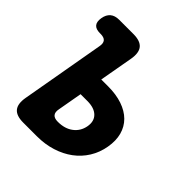

<svg xmlns="http://www.w3.org/2000/svg" viewBox="-199 -864 997 997"><g transform="rotate(45 300.0 -365.0)"><path d="M258 -445H308Q367 -445 412.5 -429.5Q458 -414 487 -385Q516 -356 527 -315Q538 -274 529 -223Q520 -172 494.5 -131Q469 -90 430 -61Q391 -32 340 -16Q289 0 230 0H130Q79 0 59 -24.5Q39 -49 48 -100L129 -560Q134 -585 124 -597.5Q114 -610 88 -610H83Q53 -610 40.5 -625Q28 -640 33 -670Q38 -700 56 -715Q74 -730 104 -730H209Q260 -730 280 -705.5Q300 -681 291 -630ZM212 -180Q207 -155 217.5 -142.5Q228 -130 253 -130H254Q305 -130 338 -155Q371 -180 379 -222Q387 -265 362 -290Q337 -315 286 -315H236Z"/></g></svg>

Font: Maple Mono ExtraBold
Style: Italic
Weight: 800
Italic angle: -10°
Monospace: yes
Designer: subframe7536
Version: Version 7.200